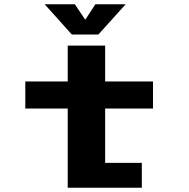

<svg xmlns="http://www.w3.org/2000/svg" viewBox="-20 -883 890 903"><path d="M571 -863 442.5 -720.5H318L190 -863H332L381 -790L428.5 -863ZM99 -372.5V-500H298.5V-668.5H474.5V-500H699.5V-372.5H474.5V-117H647V0H298.5V-372.5Z"/></svg>

Font: League Mono Wide
Style: Bold
Weight: 700
Width: 8
Designer: Tyler Finck
Foundry: The League of Moveable Type / Tyler Finck
Version: Version 2.210